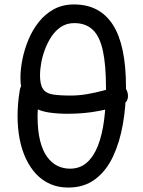

<svg xmlns="http://www.w3.org/2000/svg" viewBox="-20 -832 644 864"><path d="M287 12Q243 12 207 -3.5Q171 -19 143.5 -48Q116 -77 97 -117Q78 -157 68.5 -206Q59 -255 59 -311Q59 -332 61 -361Q63 -390 69 -426Q71 -441 79.5 -449Q88 -457 103 -457Q115 -457 127.5 -454.5Q140 -452 148.5 -443Q157 -434 155 -416Q152 -376 150.5 -352.5Q149 -329 149 -311Q149 -244 160.5 -198.5Q172 -153 192.5 -125.5Q213 -98 239 -85.5Q265 -73 295 -73Q340 -73 371 -100.5Q402 -128 421 -177Q440 -226 448.5 -292Q457 -358 457 -434Q457 -539 443 -603.5Q429 -668 397.5 -698Q366 -728 314 -728Q280 -728 254.5 -711Q229 -694 211 -666.5Q193 -639 181.5 -607.5Q170 -576 165 -546Q160 -516 160 -495Q160 -451 173.5 -431.5Q187 -412 217 -407Q247 -402 298 -402Q335 -402 372.5 -408.5Q410 -415 445.5 -424.5Q481 -434 510 -442Q527 -447 537 -440.5Q547 -434 551.5 -423Q556 -412 556 -400Q556 -391 552.5 -381.5Q549 -372 535 -366Q497 -347 429 -333.5Q361 -320 284 -320Q238 -320 199 -326Q160 -332 131.5 -349Q103 -366 87.5 -398.5Q72 -431 72 -483Q72 -521 81 -565.5Q90 -610 108 -653.5Q126 -697 154.5 -733Q183 -769 222.5 -790.5Q262 -812 313 -812Q429 -812 488 -720.5Q547 -629 547 -438Q547 -354 533 -273.5Q519 -193 489 -128.5Q459 -64 409 -26Q359 12 287 12Z"/></svg>

Font: Playpen Sans
Style: Regular
Weight: 400
Designer: Laura Meseguer, Veronika Burian, José Scaglione, Kostas Bartsokas, Vera Evstafieva, Tom Grace, Yorlmar Campos
Foundry: TypeTogether
Version: Version 2.000